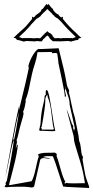

<svg xmlns="http://www.w3.org/2000/svg" viewBox="-20 -954 475 979"><path d="M329 -745 283 -743 274 -744 269 -743 262 -744 254 -743 248 -745Q230 -759 230 -766L221 -773L212 -765Q206 -757 202 -756L193 -743H190Q178 -743 170 -745L158 -743L115 -745L101 -742Q95 -744 84 -747L73 -750L71 -749Q69 -749 65.5 -752Q62 -755 62 -757L60 -759L49 -761L74 -785Q80 -791 89.5 -799Q99 -807 102 -810L112 -820Q118 -826 124 -834L144 -858L143 -869L152 -865L157 -870V-869L164 -878L168 -880Q168 -882 173 -883Q173 -885 179 -888Q180 -888 188 -896Q191 -907 198 -909L217 -934L222 -928L227 -934L246 -910H250V-906Q252 -904 252 -901L265 -887L280 -878L279 -877L283 -874H281L285 -871L291 -865L301 -869L300 -858Q331 -819 369 -785L382 -772L395 -761L382 -758Q382 -757 380 -755L381 -754L375 -749L371 -750L342 -742ZM77 -765 89 -761 97 -758V-760H114Q147 -760 148 -759H156Q163 -759 170 -760H172Q173 -759 183 -759H185L196 -770L203 -780V-772Q206 -785 213 -787L222 -795L230 -787Q233 -787 241 -781L249 -772L247 -770L249 -768L250 -769Q250 -768 251 -767L259 -759H261Q271 -759 272 -760H274Q281 -759 286 -759H295Q296 -760 307 -760H347V-758L367 -765L326 -805Q318 -813 309 -823.5Q300 -834 292 -843L271 -863V-861L257 -871L258 -872L255 -875Q252 -875 243 -887L221 -908L209 -895Q201 -889 197.5 -884.5Q194 -880 191 -878L186 -871L172 -861V-862L165 -857L152 -843Q139 -830 128 -816Q109 -794 85 -773ZM333 -490Q331 -488 331 -483Q336 -467 344.5 -423Q353 -379 361 -357Q363 -347 372.5 -302Q382 -257 384 -234Q390 -223 392.5 -197.5Q395 -172 398 -162Q402 -160 404 -148Q400 -148 401 -141Q402 -134 406 -110Q415 -56 420 -43.5Q425 -31 435 -1Q434 5 431.5 5Q429 5 424 4Q412 3 360.5 1Q309 -1 302 -3Q295 -22 277.5 -77.5Q260 -133 251 -154L247 -158Q238 -157 230 -158Q212 -159 199 -153Q206 -151 219 -149.5Q232 -148 238 -147Q235 -146 231.5 -146Q228 -146 228 -145L203 -148Q190 -148 185 -139L154 -3Q149 2 141 2L119 -1Q113 -1 112 0L110 -2H78Q30 -2 9 1Q9 0 6.5 -0.5Q4 -1 4 -2.5Q4 -4 4 -4L11 -15Q8 -18 8 -20L15 -33Q41 -163 51 -239Q46 -239 29.5 -155.5Q13 -72 7 -49Q10 -62 35.5 -204Q61 -346 78 -416Q78 -408 77 -406V-394Q114 -542 129 -618Q127 -616 125.5 -612Q124 -608 123 -606Q125 -629 141 -660.5Q157 -692 174 -704H191L279 -708Q311 -582 316 -548Q321 -514 327 -504.5Q333 -495 333 -490ZM173 -166Q188 -175 219 -175Q250 -175 259 -176Q260 -175 263 -174Q270 -170 270 -164L268 -160Q274 -147 288 -95.5Q302 -44 314 -26H310V-18Q318 -20 319 -22Q324 -19 355 -19Q386 -19 405 -20H413L408 -50Q401 -94 379 -162.5Q357 -231 357 -244V-247Q357 -259 344 -303L320 -395Q322 -395 347 -322Q354 -313 354 -308V-305H352L357 -288Q358 -288 360 -290Q358 -292 358 -293L362 -299L335 -420V-426Q335 -443 324 -473Q313 -503 312 -515V-511Q314 -505 314 -502Q311 -496 311 -492L317 -463Q317 -460 315 -460L314 -463Q314 -465 313 -465L311 -458Q310 -483 296 -546.5Q282 -610 277 -637L278 -636L273 -673Q273 -684 264 -684L250 -683Q245 -683 243 -685Q246 -688 246 -689Q214 -689 171 -688Q167 -656 155 -619.5Q143 -583 132.5 -526.5Q122 -470 109 -442H112Q105 -395 98 -386L100 -374Q100 -368 90 -334.5Q80 -301 74.5 -274.5Q69 -248 65 -241Q65 -232 67 -232L61 -202V-199Q63 -201 64.5 -208Q66 -215 71 -217Q69 -178 48.5 -99Q28 -20 26 -12L30 -10Q139 -30 141 -30Q152 -47 162.5 -96.5Q173 -146 178 -158ZM259 -286 247 -285 197 -287H184Q180 -287 180 -294L183 -304V-308Q183 -311 184 -312L185 -311Q186 -314 187 -329Q190 -381 198.5 -413.5Q207 -446 207 -456V-461Q207 -466 214 -473Q213 -474 213 -484.5Q213 -495 218.5 -495Q224 -495 231 -463.5Q238 -432 247 -369.5Q256 -307 262 -288ZM223 -463Q223 -468 220 -470Q219 -468 216 -464Q211 -455 211 -447V-439Q211 -406 192 -305L190 -307L188 -303L190 -304L194 -293H251L255 -296Q250 -305 243 -370Q236 -435 223 -458ZM47 -242 52 -243Q60 -275 77 -383Q68 -356 59 -306Q50 -256 47 -242ZM5 -41 7 -49ZM5 -39V-41Z"/></svg>

Font: Londrina Sketch
Style: Regular
Weight: 400
Designer: Marcelo Magalhaes
Foundry: Marcelo Magalhaes
Version: Version 1.001 2011